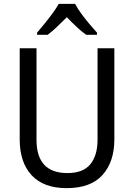

<svg xmlns="http://www.w3.org/2000/svg" viewBox="-20 -964 694 994"><path d="M572 -242Q572 -127 511 -58.5Q450 10 325 10Q206 10 144 -56.5Q82 -123 82 -243V-714H169V-240Q169 -68 329 -68Q410 -68 447.5 -113.5Q485 -159 485 -241V-714H572ZM369 -944Q380 -922 400 -894.5Q420 -867 442 -841Q464 -815 482 -795V-784H426Q402 -801 376.5 -825Q351 -849 326 -875Q300 -849 275 -825Q250 -801 227 -784H172V-795Q190 -816 211.5 -842.5Q233 -869 252.5 -895.5Q272 -922 284 -944Z"/></svg>

Font: Noto Sans Tamil SemiCondensed
Style: Regular
Weight: 400
Width: 4
Designer: Jelle Bosma - Monotype Design Team
Foundry: Monotype Imaging Inc.
Version: Version 2.004; ttfautohint (v1.8.4.7-5d5b)